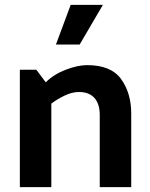

<svg xmlns="http://www.w3.org/2000/svg" viewBox="-20 -773 620 793"><path d="M272 -753H405L309 -589H211ZM169 -433Q202 -466 251.5 -485Q301 -504 340 -504Q439 -504 480.5 -446Q522 -388 522 -304V0H392V-298Q392 -344 370 -368.5Q348 -393 306 -393Q278 -393 247.5 -378.5Q217 -364 192 -345V0H62V-485H130Z"/></svg>

Font: Palanquin Dark
Style: Regular
Weight: 400
Designer: Pria Ravichandran
Version: Version 1.001